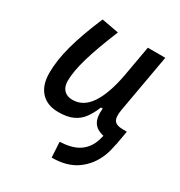

<svg xmlns="http://www.w3.org/2000/svg" viewBox="-179 -650 943 1008"><g transform="rotate(30 293.0 -146.0)"><path d="M280.8 234.4 275.4 141.6Q343.8 138.7 383.8 115.2Q423.8 91.8 443.8 47.4Q453.1 26.9 459 -0.5Q414.1 -10.3 396.2 -40Q378.4 -69.8 384.3 -122.6H373.5Q356.9 -81.5 335.2 -51.8Q313.5 -22 279.3 -5.9Q245.1 10.3 191.4 10.3Q123 10.3 85.4 -30.5Q47.9 -71.3 47.9 -145Q47.9 -219.7 72 -310.3Q96.2 -400.9 149.9 -527.3L253.4 -508.3Q200.2 -378.9 176.3 -295.7Q152.3 -212.4 152.3 -157.2Q152.3 -121.6 170.9 -102.1Q189.5 -82.5 223.1 -82.5Q288.1 -82.5 330.6 -145.3Q373 -208 395.5 -325.7V-325.2L429.7 -517.6H535.6L473.1 -165.5Q464.8 -118.7 477.8 -99.6Q490.7 -80.6 533.7 -80.6H554.7L539.6 4.9H539.1Q535.2 25.4 530.5 43.7Q525.9 62 519.5 78.1Q491.2 150.4 431.9 192.6Q372.6 234.9 280.8 234.4Z"/></g></svg>

Font: Cascadia Mono
Style: Italic
Weight: 400
Italic angle: -10°
Monospace: yes
Designer: Aaron Bell
Foundry: Saja Typeworks
Version: Version 2404.023; ttfautohint (v1.8.4)